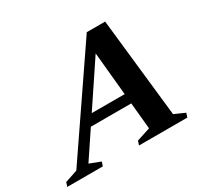

<svg xmlns="http://www.w3.org/2000/svg" viewBox="-213 -865 1098 1050"><g transform="rotate(-30 336.0 -340.0)"><path d="M172.5 -220.5 193 -282.5H520.5L500 -220.5ZM630.5 -55.5 697 -26 689 0H383.5L392 -26L478 -54L426.5 -592L457 -595L94.5 -52.5L163.5 -26L155 0H-69.5L-61 -26L18 -52.5L446 -679.5H562Z"/></g></svg>

Font: Newsreader 16pt 16pt
Style: Bold Italic
Weight: 700
Italic angle: -17°
Version: Version 1.003